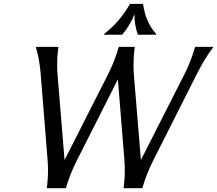

<svg xmlns="http://www.w3.org/2000/svg" viewBox="-20 -982 1134 1002"><path d="M658.7 -961.9H726.6Q739.3 -866.7 794.4 -805.7L793.5 -800.8H699.2Q681.6 -852.1 681.6 -907.7Q660.2 -851.6 617.7 -800.8H523.4L524.4 -805.7Q604.5 -867.2 658.7 -961.9ZM224.1 0Q230.5 -46.4 230.5 -92.3Q230.5 -120.6 228.5 -145L191.9 -600.6Q185.5 -677.2 166.5 -737.3H284.7Q278.3 -689.9 278.3 -644Q278.3 -616.2 280.3 -592.3L316.9 -147L543 -592.3Q578.1 -661.6 600.1 -737.3H683.1Q676.8 -689.9 676.8 -644Q676.8 -616.2 678.7 -592.3L715.3 -147L941.4 -592.3Q976.6 -661.6 998.5 -737.3H1093.8Q1047.9 -676.3 1009.8 -600.6L779.8 -145Q744.6 -75.2 722.7 0H625Q631.3 -46.4 631.3 -92.3Q631.3 -121.1 629.4 -145L595.2 -567.9L381.3 -145Q343.3 -69.8 324.2 0Z"/></svg>

Font: Classica
Style: Book Oblique
Weight: 400
Italic angle: -12°
Designer: Wojciech Kalinowski "wmk69" (wmk69@o2.pl)
Foundry: Wojciech Kalinowski "wmk69" (wmk69@o2.pl)
Version: Version 2.1.1; 2021-05-14